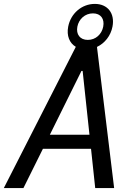

<svg xmlns="http://www.w3.org/2000/svg" viewBox="-42 -964 682 984"><path d="M543 0 455 -723.5C495 -742.5 525.5 -780.5 534.5 -827.5C547.5 -895 510.5 -944 444 -944C377 -944 320.5 -895 307.5 -827.5C298.5 -781 314 -743 346.5 -724L-22.5 0H78L178 -201.5H424.5L446 0ZM213.5 -273.5 375.5 -600.5H381.5L416.5 -273.5ZM354.5 -827.5C362 -866.5 394 -895.5 434.5 -895.5C475 -895.5 494.5 -866.5 487 -827.5C479.5 -788.5 448.5 -759.5 408 -759.5C367.5 -759.5 347 -788.5 354.5 -827.5Z"/></svg>

Font: Monaspace Argon
Style: Italic
Weight: 400
Italic angle: -11°
Designer: Riley Cran & the Lettermatic Team
Foundry: Lettermatic
Version: Version 1.101 (Monaspace Argon)